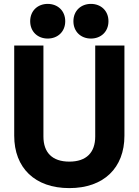

<svg xmlns="http://www.w3.org/2000/svg" viewBox="-20 -943 712 986"><path d="M447 -745C498 -745 537 -780 537 -834C537 -888 498 -923 447 -923C396 -923 357 -888 357 -834C357 -780 396 -745 447 -745ZM225 -745C276 -745 315 -780 315 -834C315 -888 276 -923 225 -923C174 -923 135 -888 135 -834C135 -780 174 -745 225 -745ZM336 23C513 23 619 -81 619 -246V-709H469V-242C469 -160 424 -113 336 -113C248 -113 203 -160 203 -242V-709H53V-246C53 -81 159 23 336 23Z"/></svg>

Font: Kalas SG
Style: Bold
Weight: 700
Designer: Kalas
Foundry: Kalas
Version: Version 2.000;FEAKit 1.0